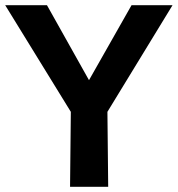

<svg xmlns="http://www.w3.org/2000/svg" viewBox="-20 -720 685 740"><path d="M250 0 253 -289 0 -700H161L323 -411L487 -700H645L394 -289L397 0Z"/></svg>

Font: Inclusive Sans
Style: Regular
Weight: 400
Designer: Olivia King
Foundry: Olivia King
Version: Version 2.004